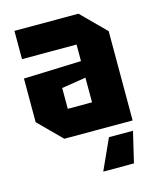

<svg xmlns="http://www.w3.org/2000/svg" viewBox="-114 -639 750 918"><g transform="rotate(-15 261.0 -180.0)"><path d="M31 -112V-328L316 -338V-420H46V-560H363L481 -442V0H143ZM196 -237V-134H316V-256ZM470 48 434 200H282L351 48Z"/></g></svg>

Font: Tektur SemiCondensed
Style: Bold
Weight: 700
Width: 4
Designer: Adam Jagosz
Foundry: Adam Jagosz
Version: Version 1.005;gftools[0.9.30]